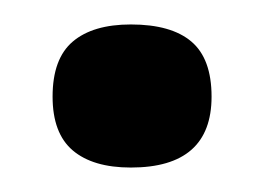

<svg xmlns="http://www.w3.org/2000/svg" viewBox="-20 -412 216 157"><path d="M87 -275Q56 -275 39.5 -289Q23 -303 23 -333Q23 -364 39.5 -378Q56 -392 87 -392Q120 -392 136.5 -378Q153 -364 153 -333Q153 -275 87 -275Z"/></svg>

Font: Bricolage Grotesque 20pt
Style: Regular
Weight: 400
Version: Version 1.001;gftools[0.9.33.dev8+g029e19f]